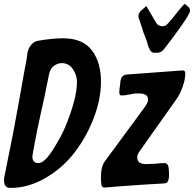

<svg xmlns="http://www.w3.org/2000/svg" viewBox="-65 -918 953 943"><path d="M740 -676 738 -674Q726 -659 707 -659H690Q672 -659 659 -704L657 -713L648 -737Q638 -761 633 -780L616 -831Q615 -834 615 -838Q615 -857 635 -872L651 -886Q653 -888 655 -888Q654 -888 658 -881L702 -806Q713 -789 732 -789Q749 -789 760 -803L759 -802L787 -834Q819 -875 829 -886L835 -892Q840 -898 842 -898Q846 -898 849 -894L852 -891L859 -885L862 -882V-883Q868 -876 868 -866V-864Q868 -850 817 -779Q766 -708 740 -676ZM-14 5Q-45 5 -45 -31V-42L-1 -262Q29 -421 52 -554Q63 -612 66 -629V-631L67 -635V-637L69 -652Q69 -654 69.5 -656.5Q70 -659 70 -660V-659Q75 -683 89 -699Q103 -715 123 -718Q193 -730 244 -730Q342 -730 386.5 -670.5Q431 -611 431 -517Q431 -431 395.5 -338.5Q360 -246 302 -170Q244 -94 159.5 -44.5Q75 5 -14 5ZM96 -163V-164Q94 -154 94 -149Q94 -117 124 -117Q154 -117 196.5 -185Q239 -253 256 -296Q313 -434 313 -516Q313 -549 293 -578.5Q273 -608 238 -608Q219 -608 200.5 -595Q182 -582 176 -554Q168 -514 152 -436Q114 -269 96 -163ZM432 -19V-20Q431 -26 431 -36V-52Q431 -99 450 -126L649 -396Q660 -414 662 -423V-429Q662 -459 619 -459H606Q592 -459 586 -457H588L577 -455Q573 -455 572 -454Q545 -449 532 -449Q521 -449 521 -464V-471Q522 -474 524 -498L525 -501V-502L526 -515Q527 -517 527 -521Q532 -550 558 -552Q712 -564 829 -572H833Q845 -572 845 -557Q845 -529 832.5 -493Q820 -457 803 -433Q773 -390 712.5 -305Q652 -220 622 -177L623 -178Q614 -168 609 -151V-144Q609 -112 653 -112Q669 -112 701 -114Q722 -117 743 -117Q764 -117 764 -82L765 -69V-50Q765 -46 763 -38Q760 -17 740 -17Q654 -13 498 -1Q492 -1 480 1Q458 3 449 3Q432 3 432 -19Z"/></svg>

Font: Bangerz Fix
Style: Regular
Weight: 400
Designer: vernon adams
Foundry: Vernon Adams
Version: Version 2.10;December 28, 2023;FontCreator 13.0.0.2683 64-bi